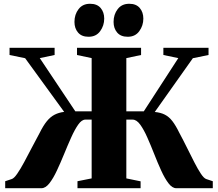

<svg xmlns="http://www.w3.org/2000/svg" viewBox="-20 -996 1154 1016"><path d="M7.5 0V-37L42 -48.5Q54 -52 71 -76.5Q88 -101 107.8 -137.8Q127.5 -174.5 148.8 -215.5Q170 -256.5 190 -293Q209 -331.5 227.8 -354.5Q246.5 -377.5 268.8 -389Q291 -400.5 319.5 -404L113 -688L30.5 -705V-743H269V-705L190.5 -688.5L378.5 -407H465V-688.5L387.5 -705V-743H726.5V-705L648.5 -688.5V-407H741L923.5 -688.5L844.5 -705V-743H1083.5V-705L1000.5 -688L799 -403.5Q830.5 -400.5 852.5 -389.2Q874.5 -378 892.2 -355Q910 -332 929 -293Q949 -256 969.2 -215Q989.5 -174 1008 -137.8Q1026.5 -101.5 1042.8 -77Q1059 -52.5 1071.5 -48.5L1106 -37V0H913Q891.5 0 871.5 -26.2Q851.5 -52.5 832.8 -93.8Q814 -135 795.8 -181.5Q777.5 -228 759.2 -269.2Q741 -310.5 721.8 -336.8Q702.5 -363 682 -363H648.5V-52L724 -36.5V0H390V-37L465 -52V-363H431.5Q412.5 -363 394 -336.8Q375.5 -310.5 357 -269.2Q338.5 -228 319.5 -181.5Q300.5 -135 281.2 -93.8Q262 -52.5 241.5 -26.2Q221 0 199 0ZM448 -801.5Q412 -801.5 393 -823.8Q374 -846 374 -880Q374 -919.5 395.8 -947.8Q417.5 -976 456 -976H457Q493.5 -976 512.5 -953.8Q531.5 -931.5 531.5 -897.5Q531.5 -860.5 510 -831Q488.5 -801.5 449 -801.5ZM655.5 -801.5Q619 -801.5 600 -823.8Q581 -846 581 -880Q581 -919.5 602.8 -947.8Q624.5 -976 663.5 -976H664.5Q700.5 -976 719.5 -953.8Q738.5 -931.5 738.5 -897.5Q738.5 -860.5 717 -831Q695.5 -801.5 656.5 -801.5Z"/></svg>

Font: Merriweather 96pt Black
Style: Regular
Weight: 900
Version: Version 2.100